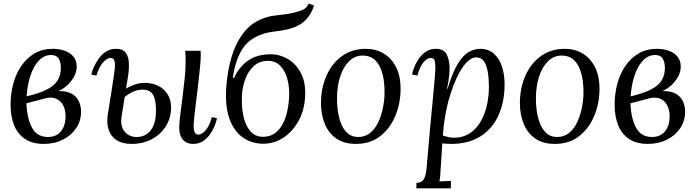

<svg xmlns="http://www.w3.org/2000/svg" viewBox="-20 -779 3822 1054"><path d="M220 11Q158 11 117.5 -16Q77 -43 57.5 -91.5Q38 -140 38 -205Q38 -263 52.5 -318Q67 -373 96.5 -416.5Q126 -460 169.5 -485.5Q213 -511 270 -511Q304 -511 333.5 -501Q363 -491 382 -469.5Q401 -448 401 -413Q401 -365 357 -318.5Q313 -272 214 -249L217 -236L125 -212Q128 -130 155.5 -78.5Q183 -27 243 -27Q289 -27 314.5 -58Q340 -89 340 -141Q340 -176 326 -202Q312 -228 285 -238.5Q258 -249 217 -236L209 -259Q271 -280 312.5 -279Q354 -278 379 -261.5Q404 -245 414.5 -219.5Q425 -194 425 -166Q425 -116 398.5 -76Q372 -36 325.5 -12.5Q279 11 220 11ZM126 -250Q198 -267 239 -288.5Q280 -310 297 -339Q314 -368 314 -406Q314 -438 302 -457.5Q290 -477 260 -477Q222 -477 193 -446Q164 -415 147 -363.5Q130 -312 126 -250Z M1041 11Q1014 11 997 -0.5Q980 -12 972 -32Q964 -52 964 -79Q964 -105 969.5 -147.5Q975 -190 981.5 -241.5Q988 -293 993.5 -345Q999 -397 999 -442Q999 -457 998.5 -471Q998 -485 997 -500H1081Q1082 -493 1082 -487.5Q1082 -482 1082 -474Q1082 -451 1078 -410.5Q1074 -370 1068.5 -322Q1063 -274 1057 -226Q1051 -178 1047 -140.5Q1043 -103 1043 -84Q1043 -66 1048.5 -53Q1054 -40 1070 -40Q1086 -40 1107 -61.5Q1128 -83 1143 -136L1171 -130Q1168 -112 1158.5 -88.5Q1149 -65 1133 -42Q1117 -19 1094 -4Q1071 11 1041 11ZM702 11Q651 11 620 -9.5Q589 -30 577 -65.5Q565 -101 571 -146Q584 -227 592 -277.5Q600 -328 604 -356Q608 -384 609.5 -397Q611 -410 611 -416Q612 -434 607.5 -447.5Q603 -461 586 -461Q570 -461 548 -439Q526 -417 509 -364L481 -370Q485 -388 495.5 -411.5Q506 -435 522.5 -458Q539 -481 562.5 -496Q586 -511 616 -511Q654 -511 670 -489.5Q686 -468 687.5 -434Q689 -400 683 -362L647 -137Q640 -84 665 -55.5Q690 -27 730 -27Q778 -27 806.5 -62.5Q835 -98 836 -164Q838 -219 823 -253Q808 -287 762 -287Q735 -287 708 -274.5Q681 -262 653 -237L654 -283Q686 -302 714.5 -313Q743 -324 774 -324Q817 -324 849.5 -307.5Q882 -291 901 -260Q920 -229 919 -184Q918 -130 890 -85.5Q862 -41 813.5 -15Q765 11 702 11Z M1426 10Q1364 10 1315 -23Q1266 -56 1240.5 -124.5Q1215 -193 1222 -299Q1228 -387 1250.5 -464Q1273 -541 1316 -597.5Q1359 -654 1425 -678Q1454 -689 1483.5 -693Q1513 -697 1540.5 -700Q1568 -703 1588 -708Q1615 -715 1638.5 -723.5Q1662 -732 1675 -759L1704 -749Q1694 -717 1677 -692.5Q1660 -668 1637 -651.5Q1614 -635 1584 -625Q1559 -617 1532.5 -612.5Q1506 -608 1480.5 -605Q1455 -602 1434 -596Q1349 -571 1310.5 -510Q1272 -449 1258 -352H1265Q1292 -411 1341 -446Q1390 -481 1466 -481Q1516 -481 1561 -454.5Q1606 -428 1632.5 -376.5Q1659 -325 1655 -250Q1651 -172 1618 -113.5Q1585 -55 1534.5 -22.5Q1484 10 1426 10ZM1422 -28Q1469 -28 1500 -56.5Q1531 -85 1547.5 -134.5Q1564 -184 1567 -246Q1570 -296 1558.5 -341.5Q1547 -387 1520.5 -416Q1494 -445 1451 -445Q1406 -445 1375 -418Q1344 -391 1327.5 -347.5Q1311 -304 1308 -254Q1305 -187 1317.5 -136Q1330 -85 1356.5 -56.5Q1383 -28 1422 -28Z M1989 -511Q2043 -511 2086 -485.5Q2129 -460 2154 -411Q2179 -362 2179 -292Q2179 -212 2150 -142.5Q2121 -73 2066.5 -31Q2012 11 1934 11Q1868 11 1825.5 -19Q1783 -49 1762.5 -100Q1742 -151 1742 -213Q1742 -294 1771.5 -362Q1801 -430 1856.5 -470.5Q1912 -511 1989 -511ZM1974 -474Q1930 -475 1898 -444.5Q1866 -414 1848.5 -362Q1831 -310 1830 -246Q1829 -212 1834 -174Q1839 -136 1851.5 -103Q1864 -70 1886.5 -49Q1909 -28 1943 -27Q1983 -26 2011 -48.5Q2039 -71 2056 -107Q2073 -143 2081.5 -184Q2090 -225 2091 -261Q2092 -296 2087.5 -333Q2083 -370 2070 -402Q2057 -434 2034 -453.5Q2011 -473 1974 -474Z M2266 255V225Q2294 225 2305.5 206Q2317 187 2320.5 155.5Q2324 124 2327 85Q2334 -1 2341.5 -81.5Q2349 -162 2355.5 -228.5Q2362 -295 2366 -342Q2370 -389 2370 -408Q2370 -428 2366.5 -444.5Q2363 -461 2343 -461Q2327 -461 2306.5 -439Q2286 -417 2271 -364L2242 -370Q2245 -388 2254.5 -411.5Q2264 -435 2280 -458Q2296 -481 2319 -496Q2342 -511 2372 -511Q2417 -511 2432.5 -479.5Q2448 -448 2448 -406Q2448 -376 2443.5 -345.5Q2439 -315 2434 -292H2437Q2465 -384 2494.5 -431Q2524 -478 2555 -494.5Q2586 -511 2615 -511Q2661 -511 2691 -484.5Q2721 -458 2735.5 -414Q2750 -370 2750 -317Q2750 -220 2716.5 -146Q2683 -72 2617.5 -30.5Q2552 11 2455 11Q2442 11 2430.5 10Q2419 9 2408 8Q2403 84 2400.5 125.5Q2398 167 2396.5 186.5Q2395 206 2392 217Q2408 216 2423.5 215.5Q2439 215 2455 214V255ZM2472 -23Q2514 -23 2546 -40Q2578 -57 2600.5 -85.5Q2623 -114 2637 -150Q2651 -186 2657.5 -224.5Q2664 -263 2664 -299Q2664 -345 2658 -382.5Q2652 -420 2637 -442Q2622 -464 2594 -464Q2567 -464 2540 -435Q2513 -406 2490 -357.5Q2467 -309 2449 -250Q2431 -191 2422 -130Q2418 -108 2415.5 -84.5Q2413 -61 2411 -35Q2427 -30 2441.5 -26.5Q2456 -23 2472 -23Z M3081 -511Q3135 -511 3178 -485.5Q3221 -460 3246 -411Q3271 -362 3271 -292Q3271 -212 3242 -142.5Q3213 -73 3158.5 -31Q3104 11 3026 11Q2960 11 2917.5 -19Q2875 -49 2854.5 -100Q2834 -151 2834 -213Q2834 -294 2863.5 -362Q2893 -430 2948.5 -470.5Q3004 -511 3081 -511ZM3066 -474Q3022 -475 2990 -444.5Q2958 -414 2940.5 -362Q2923 -310 2922 -246Q2921 -212 2926 -174Q2931 -136 2943.5 -103Q2956 -70 2978.5 -49Q3001 -28 3035 -27Q3075 -26 3103 -48.5Q3131 -71 3148 -107Q3165 -143 3173.5 -184Q3182 -225 3183 -261Q3184 -296 3179.5 -333Q3175 -370 3162 -402Q3149 -434 3126 -453.5Q3103 -473 3066 -474Z M3536 11Q3474 11 3433.5 -16Q3393 -43 3373.5 -91.5Q3354 -140 3354 -205Q3354 -263 3368.5 -318Q3383 -373 3412.5 -416.5Q3442 -460 3485.5 -485.5Q3529 -511 3586 -511Q3620 -511 3649.5 -501Q3679 -491 3698 -469.5Q3717 -448 3717 -413Q3717 -365 3673 -318.5Q3629 -272 3530 -249L3533 -236L3441 -212Q3444 -130 3471.5 -78.5Q3499 -27 3559 -27Q3605 -27 3630.5 -58Q3656 -89 3656 -141Q3656 -176 3642 -202Q3628 -228 3601 -238.5Q3574 -249 3533 -236L3525 -259Q3587 -280 3628.5 -279Q3670 -278 3695 -261.5Q3720 -245 3730.5 -219.5Q3741 -194 3741 -166Q3741 -116 3714.5 -76Q3688 -36 3641.5 -12.5Q3595 11 3536 11ZM3442 -250Q3514 -267 3555 -288.5Q3596 -310 3613 -339Q3630 -368 3630 -406Q3630 -438 3618 -457.5Q3606 -477 3576 -477Q3538 -477 3509 -446Q3480 -415 3463 -363.5Q3446 -312 3442 -250Z"/></svg>

Font: Lora
Style: Italic
Weight: 400
Italic angle: -3°
Designer: Olga Karpushina, Alexei Vanyashin (Cyrillic)
Foundry: Cyreal
Version: Version 3.008